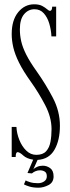

<svg xmlns="http://www.w3.org/2000/svg" viewBox="-20 -731 324 894"><path d="M159.5 143Q134.5 143 116.8 137.5Q99 132 91.5 127.5L99.5 109Q104.5 112.5 119.8 117.2Q135 122 156.5 122Q173.5 122 185.8 113.5Q198 105 198 90Q198 73.5 188.2 67.8Q178.5 62 166.5 62Q145.5 62 128.5 76.5L108 74.5L134.5 12.5Q104.5 8 88 -7.2Q71.5 -22.5 62 -22.5Q53 -22.5 53 0H34.5V-140H56.5Q58 -109.5 70 -79.5Q82 -49.5 102.2 -29.8Q122.5 -10 149 -10Q179.5 -10 194.8 -26.8Q210 -43.5 215 -70.8Q220 -98 220 -129.5Q220 -185 190 -242.2Q160 -299.5 125 -348.5Q88 -400 68.5 -439.5Q49 -479 41.8 -511Q34.5 -543 34.5 -572.5Q34.5 -637 64.5 -674Q94.5 -711 139 -711Q162.5 -711 176.8 -703.2Q191 -695.5 199.2 -688Q207.5 -680.5 213 -680.5Q222.5 -680.5 223 -700H241.5V-561.5H219.5Q218 -592 209.5 -621Q201 -650 184 -669Q167 -688 140.5 -688Q112 -688 92.2 -664.8Q72.5 -641.5 72.5 -594.5Q72.5 -566.5 78.8 -538.8Q85 -511 102 -477Q119 -443 152 -397Q193 -339 226 -276Q259 -213 259 -145.5Q259 -77.5 233.5 -33.5Q208 10.5 155 13.5L135 58Q140 51.5 152.5 46Q165 40.5 179 40.5Q198 40.5 213.8 52Q229.5 63.5 229.5 90.5Q229.5 118.5 205.8 130.8Q182 143 159.5 143Z"/></svg>

Font: Imbue 50pt ExtraLight
Style: Regular
Weight: 200
Designer: Tyler Finck
Foundry: Etcetera Type Company
Version: Version 1.102; ttfautohint (v1.8.3)